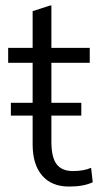

<svg xmlns="http://www.w3.org/2000/svg" viewBox="-20 -676 403 706"><path d="M321 -6Q288 10 234 10Q170 10 135 -30.5Q100 -71 100 -145V-251H20V-298H100V-445H10V-500H100V-635L165 -656H169V-500H310V-445H169V-298H279V-251H169V-154Q169 -98 188 -72.5Q207 -47 248 -47Q288 -47 315 -59Z"/></svg>

Font: Sarabun Light
Style: Regular
Weight: 300
Designer: Suppakit Chalermlarp | Katatrad Co.,Ltd.
Foundry: Cadson Demak Co.,Ltd.
Version: Version 1.000; ttfautohint (v1.6)